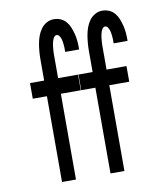

<svg xmlns="http://www.w3.org/2000/svg" viewBox="-83 -813 766 882"><g transform="rotate(-10 300.0 -371.5)"><path d="M135 0V-400H69V-473H135V-571Q135 -589 136.5 -607.5Q138 -626 141 -643.5Q144 -661 150 -678Q156 -695 166.5 -710Q177 -725 193 -734Q209 -743 227 -743Q244 -743 259 -736.5Q274 -730 284.5 -717.5Q295 -705 301 -689.5Q307 -674 311 -658.5Q315 -643 316.5 -627Q318 -611 318 -595V-586H253V-590Q253 -598 253 -605.5Q253 -613 252 -620.5Q251 -628 250 -635Q249 -642 246.5 -649Q244 -656 239.5 -662.5Q235 -669 227 -669Q221 -669 216.5 -663.5Q212 -658 209.5 -651.5Q207 -645 205.5 -638.5Q204 -632 203 -625Q202 -618 201.5 -611.5Q201 -605 200.5 -598.5Q200 -592 200 -585Q200 -578 200 -571V-473H293V-400H200V0ZM361 0V-400H295V-473H361V-571Q361 -589 362.5 -607.5Q364 -626 367 -643.5Q370 -661 376 -678Q382 -695 392.5 -710Q403 -725 419 -734Q435 -743 453 -743Q470 -743 485 -736.5Q500 -730 510.5 -717.5Q521 -705 527 -689.5Q533 -674 537 -658.5Q541 -643 542.5 -627Q544 -611 544 -595V-586H479V-590Q479 -598 479 -605.5Q479 -613 478 -620.5Q477 -628 476 -635Q475 -642 472.5 -649Q470 -656 465.5 -662.5Q461 -669 453 -669Q447 -669 442.5 -663.5Q438 -658 435.5 -651.5Q433 -645 431.5 -638.5Q430 -632 429 -625Q428 -618 427.5 -611.5Q427 -605 426.5 -598.5Q426 -592 426 -585Q426 -578 426 -571V-473H519V-400H426V0Z"/></g></svg>

Font: Iosevka Fixed Extended
Style: Regular
Weight: 400
Width: 7
Monospace: yes
Designer: Belleve Invis
Foundry: Belleve Invis
Version: Version 24.1.1; ttfautohint (v1.8.4)